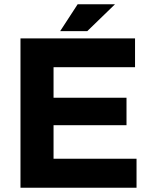

<svg xmlns="http://www.w3.org/2000/svg" viewBox="-20 -880 696 900"><path d="M76 0V-700H613V-565H231V-422H573V-293H231V-136H620V0ZM262 -734 344 -860H519L389 -734Z"/></svg>

Font: REM SemiBold
Style: Regular
Weight: 600
Designer: Octavio Pardo
Foundry: Ashler Design
Version: Version 1.005;gftools[0.9.28]